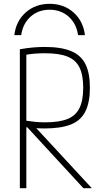

<svg xmlns="http://www.w3.org/2000/svg" viewBox="-20 -986 540 1006"><path d="M240 -966Q314 -966 365 -921Q416 -876 425 -802H389Q380 -863 339.5 -899Q299 -935 240 -935Q181 -935 140.5 -899Q100 -863 91 -802H55Q64 -876 115 -921Q166 -966 240 -966ZM84 -728Q125 -735 155.5 -737.5Q186 -740 214 -740Q300 -740 352 -718.5Q404 -697 427.5 -650.5Q451 -604 451 -526Q451 -450 427.5 -402.5Q404 -355 352 -334Q300 -313 214 -313Q187 -313 159.5 -315Q132 -317 96 -323L105 -355Q140 -350 165 -347.5Q190 -345 216 -345Q290 -345 333.5 -362.5Q377 -380 396.5 -420Q416 -460 416 -526Q416 -593 396.5 -632.5Q377 -672 333.5 -689.5Q290 -707 216 -707Q189 -707 162 -705Q135 -703 100 -696L118 -718V0H84ZM417 0 110 -333H153L461 0Z"/></svg>

Font: M PLUS 1 Code ExtraLight
Style: Regular
Weight: 250
Designer: Coji Morishita
Foundry: UNDERFOREST DESIGN
Version: Version 1.002